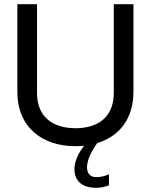

<svg xmlns="http://www.w3.org/2000/svg" viewBox="-20 -690 722 918"><path d="M63 -670V-251C63 -81 182 9 341 9C355 9 369 8 382 7C353 44 336 83 336 118C336 176 373 208 440 208C460 208 482 204 501 196V143C482 152 461 157 441 157C412 157 396 140 396 110C396 78 414 37 445 -6C549 -37 618 -121 618 -251V-670H524V-246C524 -127 445 -77 341 -77C237 -77 157 -127 157 -246V-670Z"/></svg>

Font: LT Wave Alt
Style: Regular
Weight: 400
Designer: Daniel Lyons
Version: Version 2.5 (Glyphs App)